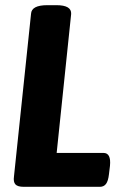

<svg xmlns="http://www.w3.org/2000/svg" viewBox="-20 -722 476 742"><path d="M72 0Q48 0 39.5 -9.5Q31 -19 34 -40L100 -669Q102 -702 163 -702H198Q257 -702 255 -668L199 -131H380Q410 -131 405 -81L401 -48Q398 -22 389.5 -11Q381 0 366 0Z"/></svg>

Font: Asap Semi Condensed Semi Condensed Regular
Style: Bold Italic
Weight: 700
Width: 4
Italic angle: -6°
Designer: Pablo Cosgaya
Foundry: Omnibus-Type
Version: Version 3.001; ttfautohint (v1.8.4.7-5d5b)